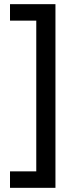

<svg xmlns="http://www.w3.org/2000/svg" viewBox="-20 -740 356 921"><path d="M28 82H154V-641H28V-720H246V161H28Z"/></svg>

Font: Noto Sans Myanmar Condensed Medium
Style: Regular
Weight: 500
Width: 3
Designer: Monotype Design Team
Foundry: Monotype Imaging Inc.
Version: Version 2.107; ttfautohint (v1.8.4.7-5d5b)